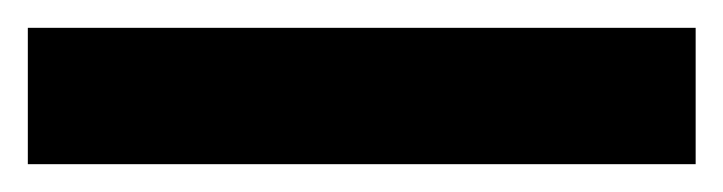

<svg xmlns="http://www.w3.org/2000/svg" viewBox="-22 53 520 138"><path d="M478 171V73H-2V171Z"/></svg>

Font: Noto Sans Georgian Condensed Bold
Style: Regular
Weight: 700
Width: 3
Designer: Monotype Design Team, Akaki Razmadze
Foundry: Google LLC
Version: Version 2.005